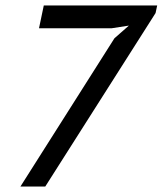

<svg xmlns="http://www.w3.org/2000/svg" viewBox="-20 -682 595 702"><path d="M54.7 0 398.4 -542 451.2 -588.4 387.7 -578.6H122.6L140.1 -662.1H554.7L548.8 -634.3L145.5 0Z"/></svg>

Font: PT Astra Sans
Style: Italic
Weight: 400
Italic angle: -16°
Designer: A.Korolkova, I. Chaeva
Foundry: ParaType Ltd
Version: Version 1.001; ttfautohint (v1.6)